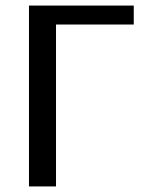

<svg xmlns="http://www.w3.org/2000/svg" viewBox="-20 -669 530 689"><path d="M460 -581H181V0H84V-649H460Z"/></svg>

Font: Play
Style: Regular
Weight: 400
Designer: Jonas Hecksher
Foundry: Jonas Hecksher, Playtypeª, e-types AS
Version: Version 1.002